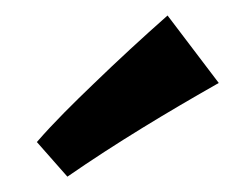

<svg xmlns="http://www.w3.org/2000/svg" viewBox="-20 -943 326 249"><path d="M67.4 -713.9C130.9 -757.8 196.8 -797.4 263.7 -835.4L197.3 -922.9C164.6 -894 132.8 -864.7 101.1 -834C75.7 -809.6 50.3 -784.7 27.8 -758.8Z"/></svg>

Font: Luckiest Guy
Style: Regular
Weight: 400
Designer: Astigmatic (AOETI)
Foundry: Astigmatic (AOETI)
Version: Version 1.001